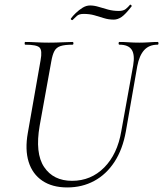

<svg xmlns="http://www.w3.org/2000/svg" viewBox="-20 -809 715 842"><path d="M564 -522Q572 -569 557.5 -591Q543 -613 504 -613Q500 -613 500 -619Q500 -625 504 -625Q524 -625 545 -623.5Q566 -622 591 -622Q613 -622 634 -623.5Q655 -625 671 -625Q675 -625 675 -619Q675 -613 671 -613Q634 -613 612.5 -589.5Q591 -566 582 -519L532 -233Q518 -154 482 -99Q446 -44 393 -15.5Q340 13 275 13Q209 13 165.5 -16.5Q122 -46 105.5 -99.5Q89 -153 102 -226L158 -545Q166 -588 153.5 -600.5Q141 -613 91 -613Q88 -613 88 -619Q88 -625 91 -625Q113 -625 139.5 -623.5Q166 -622 194 -622Q226 -622 252.5 -623.5Q279 -625 298 -625Q302 -625 302 -619Q302 -613 298 -613Q264 -613 245.5 -607Q227 -601 218.5 -585Q210 -569 205 -540L154 -258Q133 -137 173.5 -76.5Q214 -16 296 -16Q379 -16 437 -74.5Q495 -133 512 -234ZM298 -721Q296 -720 292.5 -722.5Q289 -725 291 -728Q299 -739 312.5 -752Q326 -765 342 -775Q358 -785 375 -785Q393 -785 412.5 -779Q432 -773 454 -767Q476 -761 501 -761Q521 -761 531.5 -769.5Q542 -778 550 -788Q552 -790 555.5 -786.5Q559 -783 557 -781Q530 -746 513 -734.5Q496 -723 479 -723Q456 -723 435.5 -729.5Q415 -736 394 -742Q373 -748 347 -748Q327 -748 317.5 -739.5Q308 -731 298 -721Z"/></svg>

Font: Cormorant Garamond Light
Style: Italic
Weight: 300
Italic angle: -10°
Designer: Christian Thalmann (Catharsis Fonts)
Foundry: Catharsis Fonts
Version: Version 4.001